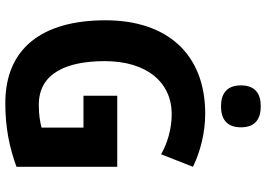

<svg xmlns="http://www.w3.org/2000/svg" viewBox="-156 -812 978 705"><g transform="rotate(90 332.5 -459.0)"><path d="M370 -928C324 -928 293 -908 293 -855C293 -802 325 -782 370 -782C415 -782 447 -802 447 -855C447 -908 416 -928 370 -928ZM331 -401V-277H448V-123C423 -117 402 -113 364 -113C249 -113 204 -214 204 -355C204 -510 282 -601 399 -601C453 -601 506 -585 546 -562L592 -679C537 -706 467 -724 397 -724C176 -724 54 -582 54 -358C54 -124 158 10 358 10C449 10 520 -5 592 -31V-401Z"/></g></svg>

Font: Noto Sans Sinhala UI SemiCondensed
Style: Bold
Weight: 700
Width: 4
Designer: Jelle Bosma - Monotype Design Team
Foundry: Monotype Imaging Inc.
Version: Version 2.006